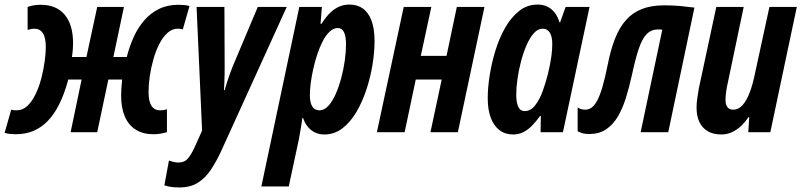

<svg xmlns="http://www.w3.org/2000/svg" viewBox="-61 -575 3485 835"><path d="M7.8 8.8Q-4.4 8.8 -16.4 7.6Q-28.3 6.3 -41 2.9L-12.2 -98.1Q-7.3 -96.7 -2.2 -95.9Q2.9 -95.2 11.2 -95.2Q38.1 -95.2 58.8 -115.2Q79.6 -135.3 94.7 -167.5Q109.9 -199.7 119.4 -237.1Q128.9 -274.4 133.5 -309.6Q138.2 -344.7 138.2 -370.1Q138.2 -411.1 125.5 -430.7Q112.8 -450.2 87.9 -450.2Q81.5 -450.2 74 -448.7Q66.4 -447.3 59.1 -444.8V-544.9Q71.3 -549.3 85.9 -551.8Q100.6 -554.2 116.2 -554.2Q184.6 -554.2 220.7 -510.5Q256.8 -466.8 256.8 -387.2Q256.8 -373 255.6 -357.9Q254.4 -342.8 252 -327.1H314.9L361.8 -544.9H478L432.1 -327.1H490.2Q502 -373 520.5 -414.1Q539.1 -455.1 566.4 -486.6Q593.8 -518.1 630.6 -536.1Q667.5 -554.2 714.8 -554.2Q727.1 -554.2 739 -553.2Q751 -552.2 763.2 -548.8L733.9 -446.8Q729.5 -448.7 724.6 -449.5Q719.7 -450.2 711.9 -450.2Q687.5 -450.2 667.2 -431.9Q647 -413.6 631.6 -383.3Q616.2 -353 606 -316.7Q595.7 -280.3 590.3 -243.2Q585 -206.1 585 -174.8Q585 -134.8 597.7 -115Q610.4 -95.2 634.8 -95.2Q642.6 -95.2 649.9 -96.2Q657.2 -97.2 665 -100.1V0Q652.8 3.4 637.7 6.1Q622.6 8.8 606.9 8.8Q561.5 8.8 530 -10.7Q498.5 -30.3 482.2 -67.6Q465.8 -105 465.8 -158.2Q465.8 -174.8 467 -192.6Q468.3 -210.4 470.2 -229H410.2L361.8 0H246.1L293.9 -229H235.8Q219.7 -168.5 197.5 -123.5Q175.3 -78.6 147 -49.3Q118.7 -20 84 -5.6Q49.3 8.8 7.8 8.8Z M718.8 240.2Q698.7 240.2 682.6 237.8Q666.5 235.4 653.8 231L673.8 123Q685.1 127.4 695.8 129.6Q706.5 131.8 715.8 131.8Q740.7 131.8 755.4 115.2Q770 98.6 784.2 67.9L817.9 -6.8L793.9 -544.9H915L916 -288.1Q916 -271 915.8 -253.4Q915.5 -235.8 914.8 -218.3Q914.1 -200.7 913.1 -183.1H916Q921.4 -201.7 927.5 -220.7Q933.6 -239.7 939.7 -256.3Q945.8 -272.9 950.2 -284.2L1060.1 -544.9H1186L900.9 82Q879.4 128.4 855.5 164.1Q831.5 199.7 799.1 220Q766.6 240.2 718.8 240.2Z M1075.7 235.8 1240.7 -544.9H1338.9L1333 -471.2H1336.9Q1355.5 -500.5 1374.5 -519Q1393.6 -537.6 1414.6 -546.4Q1435.5 -555.2 1459 -555.2Q1493.2 -555.2 1517.3 -537.8Q1541.5 -520.5 1554.7 -485.4Q1567.9 -450.2 1567.9 -396Q1567.9 -349.1 1559.1 -294.4Q1550.3 -239.7 1532.7 -186Q1515.1 -132.3 1489 -87.9Q1462.9 -43.5 1428 -16.8Q1393.1 9.8 1349.6 9.8Q1327.1 9.8 1309.1 1.2Q1291 -7.3 1277.8 -23.4Q1264.6 -39.6 1256.8 -62H1253.9Q1250.5 -35.2 1246.1 -10.7Q1241.7 13.7 1238.8 30.8L1194.8 235.8ZM1328.6 -95.2Q1349.6 -95.2 1367.4 -115Q1385.3 -134.8 1399.4 -167.2Q1413.6 -199.7 1423.6 -237.8Q1433.6 -275.9 1438.7 -313.5Q1443.8 -351.1 1443.8 -380.9Q1443.8 -418 1434.8 -435.5Q1425.8 -453.1 1408.7 -453.1Q1389.6 -453.1 1373 -437.7Q1356.4 -422.4 1343 -396.7Q1329.6 -371.1 1319.1 -339.6Q1308.6 -308.1 1301.3 -275.1Q1293.9 -242.2 1290.3 -212.9Q1286.6 -183.6 1286.6 -162.1Q1286.6 -128.4 1297.1 -111.8Q1307.6 -95.2 1328.6 -95.2Z M1578.1 0 1694.8 -544.9H1814.9L1769 -332H1880.9L1925.8 -544.9H2045.9L1930.2 0H1811L1859.9 -229H1747.1L1698.7 0Z M2169.9 9.8Q2135.7 9.8 2111.1 -9Q2086.4 -27.8 2073.2 -63.2Q2060.1 -98.6 2060.1 -147.9Q2060.1 -191.9 2068.4 -245.8Q2076.7 -299.8 2093.3 -354.2Q2109.9 -408.7 2135.7 -454.1Q2161.6 -499.5 2196.8 -527.3Q2231.9 -555.2 2276.9 -555.2Q2298.8 -555.2 2317.1 -547.1Q2335.4 -539.1 2349.6 -522.2Q2363.8 -505.4 2372.1 -478H2375L2398.9 -544.9H2502.9L2387.2 0H2290L2291 -70.8H2288.1Q2270.5 -46.9 2252.9 -28.8Q2235.4 -10.7 2215.3 -0.5Q2195.3 9.8 2169.9 9.8ZM2220.2 -91.8Q2247.1 -91.8 2266.6 -117.2Q2286.1 -142.6 2299.6 -179.9Q2313 -217.3 2321.8 -252.9Q2333 -300.3 2336.9 -330.1Q2340.8 -359.9 2340.8 -383.8Q2340.8 -416 2330.1 -433.1Q2319.3 -450.2 2298.8 -450.2Q2277.8 -450.2 2260 -429.9Q2242.2 -409.7 2228.3 -377Q2214.4 -344.2 2204.3 -305.7Q2194.3 -267.1 2189.2 -229.7Q2184.1 -192.4 2184.1 -164.1Q2184.1 -128.4 2193.1 -110.1Q2202.1 -91.8 2220.2 -91.8Z M2502 7.8Q2484.9 7.8 2474.1 4.9Q2463.4 2 2451.2 -3.9V-107.9Q2458.5 -102.1 2467.3 -100.1Q2476.1 -98.1 2484.9 -98.1Q2499 -98.1 2511.7 -106.9Q2524.4 -115.7 2536.1 -137.5Q2547.9 -159.2 2559.1 -197.3Q2570.3 -235.4 2582 -293.9Q2594.7 -359.4 2614 -407.7Q2633.3 -456.1 2661.6 -488Q2689.9 -520 2730.7 -535.9Q2771.5 -551.8 2827.1 -551.8Q2865.2 -551.8 2894.5 -549.1Q2923.8 -546.4 2959 -542L2845.2 0H2725.1L2819.3 -445.8Q2815.4 -446.8 2810.5 -446.8Q2805.7 -446.8 2800.3 -446.8Q2771 -446.8 2751.2 -426.5Q2731.4 -406.2 2716.8 -362.5Q2702.1 -318.8 2687 -248Q2675.3 -195.3 2660.9 -148.9Q2646.5 -102.5 2625.5 -67.4Q2604.5 -32.2 2574.5 -12.2Q2544.4 7.8 2502 7.8Z M3076.2 9.8Q3041.5 9.8 3017.3 -4.2Q2993.2 -18.1 2980.7 -44.2Q2968.3 -70.3 2968.3 -106.9Q2968.3 -125 2971.4 -147.7Q2974.6 -170.4 2978.5 -191.9L3054.2 -544.9H3173.3L3105.5 -221.2Q3100.1 -198.7 3097.2 -177.7Q3094.2 -156.7 3094.2 -140.1Q3094.2 -120.6 3102.3 -109.4Q3110.4 -98.1 3127.4 -98.1Q3150.9 -98.1 3168.7 -118.2Q3186.5 -138.2 3200 -174.3Q3213.4 -210.4 3223.1 -258.8L3285.2 -544.9H3404.3L3289.1 0H3193.4L3197.3 -65.9H3194.3Q3178.7 -42.5 3160.2 -25.6Q3141.6 -8.8 3120.6 0.5Q3099.6 9.8 3076.2 9.8Z"/></svg>

Font: Open Sans Condensed
Style: Italic
Weight: 400
Width: 3
Italic angle: -12°
Designer: Monotype Design Team
Foundry: Monotype Imaging Inc.
Version: Version 3.000